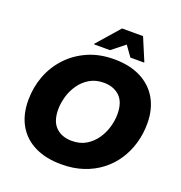

<svg xmlns="http://www.w3.org/2000/svg" viewBox="-162 -1071 1151 1222"><g transform="rotate(20 413.0 -460.5)"><path d="M51 -301Q51 -386 79.5 -463Q108 -540 163.5 -600.5Q219 -661 298 -696.5Q377 -732 477 -732Q583 -732 658.5 -693.5Q734 -655 774 -584.5Q814 -514 814 -419Q814 -349 795.5 -285Q777 -221 741.5 -167Q706 -113 653.5 -72.5Q601 -32 534.5 -10Q468 12 388 12Q282 12 206.5 -25.5Q131 -63 91 -133Q51 -203 51 -301ZM250 -311Q250 -229 291 -190Q332 -151 399 -151Q455 -151 495.5 -175.5Q536 -200 563 -239.5Q590 -279 602.5 -324Q615 -369 615 -409Q615 -491 574 -530Q533 -569 466 -569Q411 -569 370 -544.5Q329 -520 302 -480.5Q275 -441 262.5 -396Q250 -351 250 -311ZM323 -777V-781L456 -933H598L662 -781V-777H569L519 -847L431 -777Z"/></g></svg>

Font: Kufam ExtraBold
Style: Italic
Weight: 800
Italic angle: -11°
Designer: Artur Schmal
Foundry: Original Type
Version: Version 1.301; ttfautohint (v1.8.3)